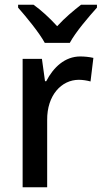

<svg xmlns="http://www.w3.org/2000/svg" viewBox="-20 -786 427 806"><path d="M168 -606H273C297 -651 352 -715 387 -754V-766H320C287 -740 254 -713 220 -676C188 -711 152 -744 121 -766H56V-754C91 -714 144 -650 168 -606ZM317 -549C252 -549 204 -503 174 -445H169L156 -539H75V0H178V-282C177 -386 238 -451 311 -451C327 -451 346 -448 360 -444L372 -543C355 -547 334 -549 317 -549Z"/></svg>

Font: Noto Sans Myanmar SemiCondensed Medium
Style: Regular
Weight: 500
Width: 4
Designer: Monotype Design Team
Foundry: Monotype Imaging Inc.
Version: Version 2.107